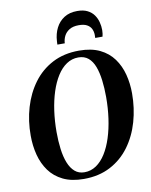

<svg xmlns="http://www.w3.org/2000/svg" viewBox="-105 -1064 905 1152"><g transform="rotate(-10 348.0 -488.0)"><path d="M312 11Q237.5 11 185.8 -14.2Q134 -39.5 102.5 -83Q71 -126.5 56.5 -182.2Q42 -238 42 -299.5Q41.5 -389.5 65.5 -471Q89.5 -552.5 136.5 -616Q183.5 -679.5 253.5 -716Q323.5 -752.5 415.5 -752.5Q490.5 -752.5 542 -727.5Q593.5 -702.5 625 -659Q656.5 -615.5 670.8 -560.2Q685 -505 685 -445Q685 -354.5 661.5 -272.5Q638 -190.5 591 -126.5Q544 -62.5 474 -25.8Q404 11 312 11ZM322.5 -28Q361.5 -28 394 -50Q426.5 -72 451.5 -111.8Q476.5 -151.5 493.5 -204.8Q510.5 -258 519.2 -320.2Q528 -382.5 528 -450Q528 -505 522 -552.8Q516 -600.5 502.5 -636.5Q489 -672.5 465 -692.8Q441 -713 404 -713Q365 -713 332.5 -691.2Q300 -669.5 275 -630Q250 -590.5 233 -538Q216 -485.5 207.2 -423.5Q198.5 -361.5 198.5 -294.5Q198.5 -239 204.8 -190.5Q211 -142 225.5 -105.5Q240 -69 263.8 -48.5Q287.5 -28 322.5 -28ZM446 -988.5Q483.5 -988.5 508.2 -976Q533 -963.5 547.5 -943Q562 -922.5 568.2 -898.2Q574.5 -874 574.5 -850Q574.5 -838 573 -828.2Q571.5 -818.5 569.5 -810.5H525Q525 -814 525.2 -818.5Q525.5 -823 525.5 -830Q525 -850 516.8 -866.5Q508.5 -883 490.2 -893Q472 -903 440.5 -903Q405.5 -903 383.5 -889.5Q361.5 -876 351 -855Q340.5 -834 339.5 -810.5H294.5Q294.5 -816.5 294.8 -821.5Q295 -826.5 295.5 -832.5Q298 -876 315.8 -911.2Q333.5 -946.5 366.2 -967.5Q399 -988.5 446 -988.5Z"/></g></svg>

Font: Merriweather 96pt
Style: Bold Italic
Weight: 700
Italic angle: -7.8°
Version: Version 2.101